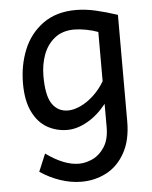

<svg xmlns="http://www.w3.org/2000/svg" viewBox="-53 -552 654 825"><g transform="rotate(-5 274.5 -139.5)"><path d="M266.1 229.5Q220.7 229.5 174.3 213.9Q127.9 198.2 87.9 170.9L119.6 95.2Q197.3 151.4 261.2 151.4Q290.5 151.4 320.8 137.2Q351.1 123 372.1 90.3Q393.1 57.6 393.1 4.9V-95.2Q356 -48.3 311 -22.9Q266.1 2.4 224.6 2.4Q177.2 2.4 137.9 -19.8Q98.6 -42 75 -90.1Q51.3 -138.2 51.3 -212.4Q51.3 -291 78.6 -358.2Q106 -425.3 163.1 -466.6Q220.2 -507.8 305.2 -507.8Q345.2 -507.8 389.4 -497.8Q433.6 -487.8 483.4 -471.2V-12.2Q483.4 69.3 452.9 123.8Q422.4 178.2 373 203.9Q323.7 229.5 266.1 229.5ZM290.5 -424.8Q239.7 -424.8 206.3 -398.2Q172.9 -371.6 157.2 -328.9Q141.6 -286.1 141.6 -236.8Q141.6 -151.9 166.3 -116.2Q190.9 -80.6 234.4 -80.6Q259.3 -80.6 288.3 -94Q317.4 -107.4 345 -132.8Q372.6 -158.2 393.1 -192.9V-405.3Q370.1 -414.1 341.6 -419.4Q313 -424.8 290.5 -424.8Z"/></g></svg>

Font: Lesson One
Style: Regular
Weight: 400
Designer: But Ko, Victor Gaultney, Annie Olsen, Julie Remington, Don Collingsworth, Eric Hays, Becca Hirsbrunner
Version: Version 1.100